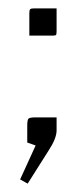

<svg xmlns="http://www.w3.org/2000/svg" viewBox="-20 -340 200 458"><path d="M50 -255V-309Q50 -316 52 -318Q54 -320 61 -320H115V-266Q115 -258 113.5 -256.5Q112 -255 104 -255ZM46 98 28 88 65 7 45 0V-40Q45 -54 48 -57Q51 -60 65 -60H115V-29Q115 -10 96 19Z"/></svg>

Font: Glametrix
Style: Regular
Weight: 500
Designer: gluk
Foundry: gluk
Version: Version 0.40